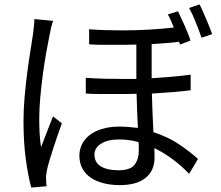

<svg xmlns="http://www.w3.org/2000/svg" viewBox="-20 -802 996 866"><path d="M220 -708Q215 -697 210.5 -678Q206 -659 204 -646Q197 -613 188.5 -565Q180 -517 173 -464.5Q166 -412 161.5 -360.5Q157 -309 157 -269Q157 -234 158.5 -203.5Q160 -173 165 -138Q177 -170 192.5 -209Q208 -248 219 -277L259 -246Q250 -221 240 -192Q230 -163 220.5 -134Q211 -105 203.5 -79.5Q196 -54 192 -36Q190 -26 188.5 -14.5Q187 -3 188 6Q188 13 188.5 22Q189 31 190 38L121 44Q107 -7 96.5 -83Q86 -159 86 -256Q86 -308 91 -365Q96 -422 103 -475.5Q110 -529 117.5 -574.5Q125 -620 129 -649Q131 -666 133 -683.5Q135 -701 135 -716ZM606 -121Q606 -129 606 -139Q606 -149 605 -161Q562 -173 517 -173Q466 -173 436 -154Q406 -135 406 -105Q406 -69 435 -51.5Q464 -34 513 -34Q568 -34 587 -59Q606 -84 606 -121ZM840 -395Q803 -390 758.5 -386.5Q714 -383 665 -380Q666 -336 668 -292Q670 -248 672 -206Q739 -184 788.5 -150.5Q838 -117 873 -85L833 -18Q761 -93 676 -134Q677 -122 677 -111Q677 -100 677 -91Q677 -32 636.5 0.5Q596 33 520 33Q481 33 447.5 24.5Q414 16 389.5 -0.5Q365 -17 351.5 -42Q338 -67 338 -101Q338 -126 349 -149.5Q360 -173 382 -191Q404 -209 438.5 -220Q473 -231 519 -231Q542 -231 562 -229Q582 -227 602 -225Q600 -260 598.5 -300.5Q597 -341 596 -379Q570 -378 545 -378Q520 -378 494 -378Q462 -378 430.5 -378Q399 -378 367 -380V-451Q409 -448 449 -447Q489 -446 530 -446H595V-601Q572 -600 549 -600Q526 -600 502 -600Q473 -600 443 -600Q413 -600 382 -602V-670Q420 -667 458 -666Q496 -665 533 -665Q597 -665 655.5 -668.5Q714 -672 764 -678Q757 -695 750.5 -710Q744 -725 737 -737L783 -751Q789 -738 797 -721Q805 -704 813 -686Q821 -668 828 -650.5Q835 -633 839 -619L792 -601L786 -619V-613Q759 -610 728 -607.5Q697 -605 664 -603V-449Q712 -452 756.5 -456Q801 -460 840 -465ZM880 -782Q887 -769 894.5 -751.5Q902 -734 910 -716Q918 -698 925 -680Q932 -662 937 -648L889 -632Q878 -664 863 -701.5Q848 -739 833 -766Z"/></svg>

Font: Kinto Sans
Style: Regular
Weight: 400
Designer: Authors: Ryoko NISHIZUKA  (kana & ideographs); Paul D. Hunt (Latin, Greek & Cyrillic); Wenlong ZHANG  (bopomofo); Sandol
Foundry: Adobe Systems Incorporated, ookami Inc.
Version: Version 0.001